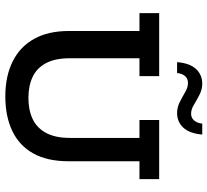

<svg xmlns="http://www.w3.org/2000/svg" viewBox="-50 -740 799 740"><g transform="rotate(90 350.0 -369.5)"><path d="M351 10Q273 10 216 -18.5Q159 -47 129 -101.5Q99 -156 99 -234V-507H30V-583H273V-507H204V-238Q204 -183 222.5 -147.5Q241 -112 275.5 -95.5Q310 -79 357 -79Q404 -79 438.5 -95.5Q473 -112 492 -147.5Q511 -183 511 -238V-507H442V-583H670V-507H601V-234Q601 -152 571 -98Q541 -44 484.5 -17Q428 10 351 10ZM415 -652Q393 -652 372.5 -662.5Q352 -673 334 -683.5Q316 -694 299 -694Q283 -694 273 -683Q263 -672 261 -652H219Q223 -701 245.5 -725Q268 -749 302 -749Q324 -749 344.5 -738.5Q365 -728 383 -717Q401 -706 418 -706Q434 -706 444 -718Q454 -730 456 -749H498Q494 -700 471.5 -676Q449 -652 415 -652Z"/></g></svg>

Font: Rokkitt Medium
Style: Regular
Weight: 500
Version: Version 3.103